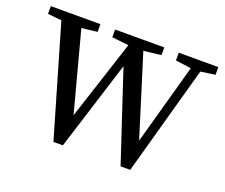

<svg xmlns="http://www.w3.org/2000/svg" viewBox="-104 -772 1097 935"><g transform="rotate(20 444.0 -304.5)"><path d="M250 4 70 -613H175L305 -124L289 -125L448 -613H494L648 -119H633L770 -613H819L648 4H598L436 -485L453 -486L299 4ZM12 -573V-613H269V-573L155 -560H134ZM345 -573V-613H600V-573L487 -560H462ZM675 -573V-613H880V-573L788 -560H769Z"/></g></svg>

Font: Lisu Bosa Medium
Style: Regular
Weight: 500
Designer: David Morse, Annie Olsen, Victor Gaultney, Frank Grießhammer (Latin)
Foundry: SIL International
Version: Version 2.000